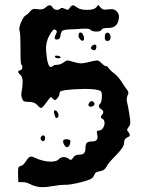

<svg xmlns="http://www.w3.org/2000/svg" viewBox="-20 -691 616 797"><path d="M168 -659Q179 -669 186 -669Q194 -669 198 -660Q205 -650 217 -650Q225 -650 231 -656Q236 -661 250 -654Q259 -650 262 -650.5Q265 -651 270 -659Q277 -669 283 -669Q288 -669 300 -660Q313 -650 341 -650Q370 -650 379 -660L388 -671L397 -660Q405 -651 415 -651Q423 -651 429 -652Q435 -653 444 -653Q456 -653 465 -643Q474 -634 474 -622Q474 -616 473 -612Q467 -575 431 -575H428Q404 -575 402 -568Q399 -560 380 -560Q363 -560 356 -567Q352 -572 336 -572H325Q283 -569 270 -569Q246 -568 239.5 -563.5Q233 -559 231 -543Q230 -528 218 -527H215Q207 -527 207 -534Q207 -540 213 -551Q219 -561 212 -566Q207 -569 205 -569Q200 -569 185 -544Q171 -519 171 -488Q171 -478 175 -448Q180 -413 192 -413Q195 -413 198 -416Q204 -422 217 -422Q230 -422 244 -432Q255 -440 260 -440Q266 -440 285 -434Q305 -428 315 -428Q323 -428 338 -431Q374 -440 383 -440Q391 -440 400 -430Q413 -417 418 -417Q426 -417 431 -408Q440 -396 458 -383Q471 -373 487 -348Q503 -323 507 -319Q517 -307 510 -296Q504 -282 507 -269Q512 -250 517 -216Q521 -193 521 -182Q521 -172 514 -164Q508 -155 507.5 -152.5Q507 -150 512 -144Q519 -135 519 -132Q519 -124 507 -120Q495 -115 495 -97Q495 -81 463 -48Q430 -15 423 -1Q415 15 402 18Q384 22 379 24.5Q374 27 371 36Q367 48 352 54Q333 62 301.5 69Q270 76 254 76Q228 76 195 82Q175 86 156 86Q130 86 104 73Q90 65 72 65H56L55 33V19Q55 7 57 3.5Q59 0 66 -2Q76 -4 88 -22Q99 -41 109 -41Q115 -41 123 -37Q159 -20 191 -20Q215 -20 224 -30Q233 -39 244 -39Q255 -39 265 -32Q270 -28 272.5 -27.5Q275 -27 277.5 -29Q280 -31 284 -37Q292 -49 309 -49Q324 -49 329.5 -56Q335 -63 335 -79Q335 -93 341 -98.5Q347 -104 364 -104Q385 -104 385 -123Q385 -126 383 -136Q381 -144 382.5 -146.5Q384 -149 390 -149Q400 -149 407 -159Q414 -169 414 -180Q414 -194 405 -198Q394 -204 402 -213Q416 -228 401 -237Q383 -248 396 -261Q403 -268 403 -294Q403 -308 399 -312Q386 -322 330 -322Q317 -322 281 -320Q246 -317 236.5 -314Q227 -311 227 -303Q227 -294 218 -283Q212 -276 209 -275.5Q206 -275 201 -280Q193 -288 190 -288Q189 -288 172 -265Q156 -243 151 -243Q145 -243 135 -255Q123 -268 100 -268Q85 -268 80 -270.5Q75 -273 72 -282Q66 -295 70 -312Q74 -332 74 -350Q74 -374 63 -382Q51 -392 58 -397Q68 -402 69 -402Q72 -402 72.5 -412Q73 -422 69 -422Q65 -422 65 -491Q65 -553 61 -565Q60 -566 60 -570Q60 -582 69 -602Q78 -622 85 -626Q98 -634 105 -644Q114 -654 123 -654Q130 -654 135 -653Q140 -652 149 -652Q160 -652 168 -659ZM306 -544Q306 -556 314 -556Q320 -556 324.5 -547.5Q329 -539 329 -531Q329 -526 327 -524Q325 -522 322 -522Q317 -522 311.5 -529Q306 -536 306 -544ZM419 -552Q424 -557 430 -554.5Q436 -552 438 -544Q439 -541 439 -535Q439 -521 425 -521Q415 -521 415 -535Q415 -550 419 -552ZM360 -498Q365 -504 370 -505.5Q375 -507 378 -504Q381 -501 380 -495Q378 -476 361 -486Q354 -491 360 -498ZM208 -455Q207 -459 212 -460Q225 -461 232 -454Q232 -451 226.5 -449.5Q221 -448 215 -450Q209 -452 208 -455ZM351 -265Q360 -277 370 -266Q375 -259 370 -254Q364 -248 357 -248Q347 -248 347 -257Q347 -259 351 -265ZM205 -220Q204 -222 204 -226Q204 -233 209 -233Q215 -233 221 -221Q226 -209 219 -203Q214 -199 211.5 -202Q209 -205 205 -220ZM149 -121Q153 -129 160 -129Q166 -129 167 -119.5Q168 -110 162 -106Q157 -103 152 -108.5Q147 -114 149 -121ZM242 -105Q242 -114 258 -113Q267 -112 270 -109.5Q273 -107 272 -101Q269 -80 257 -80Q254 -80 249 -86Q242 -95 242 -105Z"/></svg>

Font: Senatorium Sm3
Style: Regular
Weight: 400
Designer: crossinguard
Version: Version 001.006